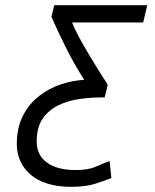

<svg xmlns="http://www.w3.org/2000/svg" viewBox="-20 -538 600 743"><path d="M255 185Q203 185 163.5 172.5Q124 160 98 137.5Q72 115 58.5 85Q45 55 45 20Q45 -44 69 -90.5Q93 -137 132 -167Q171 -197 217 -212Q263 -227 306 -229Q269 -286 236 -352Q203 -418 179 -473L190 -518H550L534 -451H259Q266 -432 282 -401.5Q298 -371 318.5 -336.5Q339 -302 359.5 -269Q380 -236 397 -210L385 -161H372Q332 -161 288.5 -155Q245 -149 207 -131Q169 -113 145.5 -79.5Q122 -46 122 10Q122 62 161.5 91Q201 120 273 120Q321 120 349.5 107.5Q378 95 404 85L411 151Q386 161 348.5 173Q311 185 255 185Z"/></svg>

Font: Ubuntu Sans Mono
Style: Italic
Weight: 400
Italic angle: -13.5°
Monospace: yes
Designer: Dalton Maag Ltd
Foundry: Dalton Maag Ltd
Version: Version 1.006